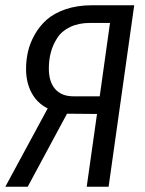

<svg xmlns="http://www.w3.org/2000/svg" viewBox="-27 -708 548 728"><path d="M320.8 -688H481.9L384.8 0H301.8L340.8 -275.9L227.1 -276.9L78.1 0H-6.8L153.8 -296.9Q113.8 -316.9 92.8 -356Q71.8 -395 71.8 -446.8Q71.8 -480 79.1 -512.2Q86.4 -544.4 104.7 -576.9Q123 -609.4 150.4 -633.5Q177.7 -657.7 221.7 -672.9Q265.6 -688 320.8 -688ZM351.1 -342.8 390.1 -621.1H314.9Q271 -621.1 239 -605.7Q207 -590.3 190.2 -564.2Q173.3 -538.1 165.8 -509.5Q158.2 -481 158.2 -448.2Q158.2 -397 182.6 -369.9Q207 -342.8 251 -342.8Z"/></svg>

Font: Fira Sans Compressed Book
Style: Italic
Weight: 350
Width: 3
Italic angle: -8°
Designer: Carrois Corporate & Edenspiekermann AG
Foundry: Carrois Corporate GbR & Edenspiekermann AG
Version: Version 4.203;PS 004.203;hotconv 1.0.88;makeotf.lib2.5.64775